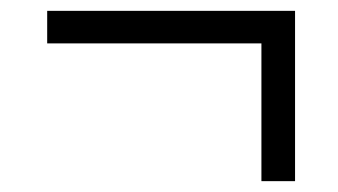

<svg xmlns="http://www.w3.org/2000/svg" viewBox="-20 -334 623 354"><path d="M462 0V-254H67V-314H524V0Z"/></svg>

Font: Red Hat Display
Style: Regular
Weight: 300
Designer: Pentagram, MCKL
Foundry: Pentagram, MCKL
Version: Version 1.023